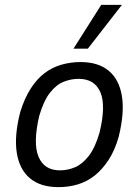

<svg xmlns="http://www.w3.org/2000/svg" viewBox="-20 -760 570 789"><path d="M220 9Q147 9 103.5 -27Q60 -63 49 -132Q38 -201 63 -299Q80 -355 105.5 -395Q131 -435 162.5 -459Q194 -483 232 -494Q270 -505 311 -505Q384 -505 427 -469Q470 -433 481 -365Q492 -297 468 -199Q452 -142 426 -102.5Q400 -63 369 -38.5Q338 -14 300.5 -2.5Q263 9 220 9ZM226 -60Q259 -60 289 -73Q319 -86 345 -119.5Q371 -153 389 -215Q416 -326 392.5 -381Q369 -436 303 -436Q272 -436 241.5 -424Q211 -412 185 -378.5Q159 -345 141 -283Q115 -171 138.5 -115.5Q162 -60 226 -60ZM282 -560 396 -740H481L341 -560Z"/></svg>

Font: Nunito Sans 7pt Condensed
Style: Italic
Weight: 400
Width: 3
Italic angle: -9°
Designer: Vernon Adams
Foundry: Vernon Adams
Version: Version 3.101;gftools[0.9.27]